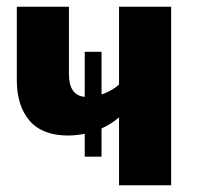

<svg xmlns="http://www.w3.org/2000/svg" viewBox="-20 -551 590 571"><path d="M334 -531H489V0H334V-202Q311 -182 282 -169V-85H232V-153Q205 -148 182 -148Q106 -148 68 -192Q30 -236 30 -313V-531H185V-331Q185 -267 232 -263V-397H282V-270Q316 -282 334 -300Z"/></svg>

Font: FiraGO
Style: Bold
Weight: 700
Designer: bBox Type
Foundry: bBox Type GmbH
Version: Version 1.001;PS 001.001;hotconv 1.0.88;makeotf.lib2.5.64775